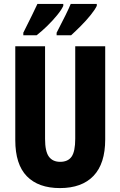

<svg xmlns="http://www.w3.org/2000/svg" viewBox="-20 -950 614 980"><path d="M517 -238Q517 -115 457.5 -52.5Q398 10 286 10Q176 10 117 -50.5Q58 -111 58 -235V-714H210V-241Q210 -177 229.5 -150.5Q249 -124 287 -124Q327 -124 345.5 -150.5Q364 -177 364 -242V-714H517ZM474 -920Q465 -901 442.5 -873Q420 -845 392.5 -817.5Q365 -790 343 -770H269V-783Q295 -833 314 -871.5Q333 -910 341 -930H474ZM303 -920Q294 -900 272 -873Q250 -846 222.5 -819Q195 -792 167 -770H99V-783Q125 -834 143.5 -872.5Q162 -911 171 -930H303Z"/></svg>

Font: Noto Sans Hebrew ExtraCondensed ExtraBold
Style: Regular
Weight: 800
Width: 2
Designer: Monotype Design Team
Foundry: Monotype Imaging Inc.
Version: Version 2.004; ttfautohint (v1.8.4.7-5d5b)